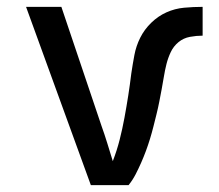

<svg xmlns="http://www.w3.org/2000/svg" viewBox="-20 -540 640 560"><path d="M245 0 56 -520H159L276 -173Q285 -148 293 -122Q301 -96 309 -70Q321 -101 329 -132.5Q337 -164 343 -196.5Q349 -229 354 -261Q359 -293 363 -326Q367 -353 372 -379.5Q377 -406 389 -430Q401 -454 421 -473.5Q441 -493 465.5 -504Q490 -515 517 -517.5Q544 -520 571 -520V-436Q553 -436 534 -432.5Q515 -429 500.5 -417Q486 -405 478 -388Q470 -371 465.5 -353Q461 -335 458 -316.5Q455 -298 451.5 -279.5Q448 -261 444.5 -243Q441 -225 436.5 -207Q432 -189 427.5 -171Q423 -153 417.5 -135Q412 -117 405.5 -99.5Q399 -82 391.5 -65Q384 -48 375.5 -31.5Q367 -15 355 0Z"/></svg>

Font: Iosevka Custom Medium Extended
Style: Regular
Weight: 500
Width: 7
Monospace: yes
Designer: Belleve Invis
Foundry: Belleve Invis
Version: Version 11.2.4; ttfautohint (v1.8.4)